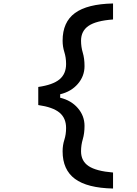

<svg xmlns="http://www.w3.org/2000/svg" viewBox="-20 -932 790 1104"><path d="M630 -820Q533 -813 489.5 -783.5Q446 -754 446 -698Q446 -662 456 -629Q466 -596 466 -552Q466 -494 427.5 -449.5Q389 -405 326 -390V-380H200V-432Q284 -444 322 -475.5Q360 -507 360 -564Q360 -601 350 -632.5Q340 -664 340 -698Q340 -805 411 -857Q482 -909 630 -912ZM630 60V152Q482 149 411 96.5Q340 44 340 -62Q340 -97 350 -128Q360 -159 360 -196Q360 -253 322 -284.5Q284 -316 200 -328V-380H326V-370Q389 -355 427.5 -310.5Q466 -266 466 -208Q466 -165 456 -131.5Q446 -98 446 -62Q446 -6 489.5 23Q533 52 630 60Z"/></svg>

Font: Martian Mono SemiExpanded
Style: Regular
Weight: 400
Width: 6
Monospace: yes
Designer: Roman Shamin
Foundry: Evil Martians
Version: Version 1.000